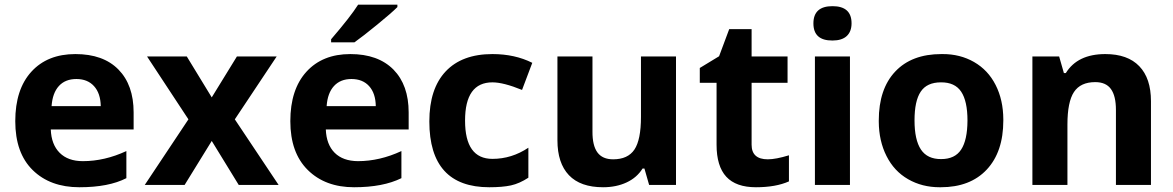

<svg xmlns="http://www.w3.org/2000/svg" viewBox="-20 -786 4987 816"><path d="M199.2 -335H408.2Q407.2 -389.6 379.6 -419.9Q352.1 -450.2 304.7 -450.2Q257.3 -450.2 230.2 -420.4Q203.1 -390.6 199.2 -335ZM547.9 -308.1V-235.8H195.8Q198.2 -171.9 233.6 -136.5Q269 -101.1 332 -101.1Q424.8 -101.1 517.1 -144V-28.8Q441.9 9.8 317.6 9.8Q193.4 9.8 119.1 -63Q44.9 -135.7 44.9 -271Q44.9 -406.2 113.3 -481.2Q181.6 -556.2 300.3 -556.2Q418.9 -556.2 483.4 -490.5Q547.9 -424.8 547.9 -308.1Z M978 -278.8 1164.1 0H994.6L879.9 -187L764.6 0H595.2L780.8 -278.8L605 -545.9H773.9L879.9 -372.1L986.8 -545.9H1155.8Z M1473.6 -450.2Q1426.8 -450.2 1399.4 -420.4Q1372.1 -390.6 1368.2 -335H1577.1Q1576.2 -389.6 1548.8 -419.9Q1521.5 -450.2 1473.6 -450.2ZM1213.9 -271Q1213.9 -405.8 1282.2 -481Q1350.6 -556.2 1468.8 -556.2Q1586.9 -556.2 1652.3 -490.2Q1716.8 -424.3 1716.8 -308.1V-235.8H1364.7Q1367.2 -171.9 1402.3 -136.7Q1437.5 -101.6 1501 -101.1Q1593.8 -101.1 1686 -144V-28.8Q1607.9 9.8 1484.9 9.8Q1362.3 9.8 1288.1 -63.5Q1213.9 -136.7 1213.9 -271ZM1668.9 -766.1V-755.9Q1644 -731 1583 -681.2Q1522 -631.3 1486.3 -606H1387.2V-619.1Q1469.2 -714.4 1502 -766.1Z M2059.6 9.8Q1804.7 9.8 1804.7 -270Q1804.7 -408.7 1874 -482.4Q1943.4 -556.2 2072.8 -556.2Q2168 -556.2 2242.2 -519L2198.7 -403.8Q2119.6 -436 2072.8 -436Q1956.5 -436 1956.5 -273.4Q1956.5 -110.8 2072.8 -110.8Q2154.8 -110.8 2225.6 -158.2V-30.8Q2187.5 -5.9 2151.4 2Q2115.2 9.8 2059.6 9.8Z M2853 0H2738.8L2718.8 -69.8H2710.9Q2687 -31.2 2643.1 -10.7Q2599.1 9.8 2543 9.8Q2446.8 9.8 2397.9 -41.5Q2349.1 -92.8 2349.1 -189.9V-545.9H2498V-227.1Q2497.6 -167.5 2519 -138.2Q2540.5 -108.9 2585.9 -108.9Q2648.4 -108.9 2676.3 -150.4Q2704.1 -191.9 2704.1 -289.1V-545.9H2853Z M3174.3 -170.9Q3174.3 -108.9 3243.2 -108.9Q3277.3 -108.9 3333 -126V-15.1Q3277.3 9.8 3192.6 9.8Q3107.9 9.8 3066.7 -34.9Q3025.4 -79.6 3025.4 -170.9V-434.1H2954.1V-497.1L3036.1 -546.9L3079.1 -662.1H3174.3V-545.9H3327.1V-434.1H3174.3Z M3592.3 0H3443.4V-545.9H3592.3ZM3599.1 -687Q3599.1 -651.9 3578.6 -632.8Q3558.1 -613.8 3518.1 -613.8Q3437 -613.3 3437 -686.5Q3437 -759.8 3518.1 -759.8Q3599.1 -759.8 3599.1 -687Z M3979 -436Q3919.4 -436 3893.1 -396.5Q3866.7 -357.4 3866.7 -274.4Q3866.7 -191.4 3894 -150.4Q3921.4 -109.4 3980 -109.9Q4038.6 -109.9 4064.9 -150.4Q4091.3 -190.4 4091.8 -273.4Q4091.8 -356.4 4064.9 -396.5Q4038.1 -436.5 3979 -436ZM3985.4 -556.2Q4060.1 -556.6 4119.6 -522.5Q4179.2 -488.3 4211.4 -424.8Q4243.7 -361.3 4244.1 -278.8Q4244.1 -276.4 4244.1 -273.9Q4244.1 -140.6 4173.8 -65.4Q4103.5 9.8 3978 9.8H3973.6Q3898.9 9.8 3839.4 -24.4Q3779.8 -58.6 3747.6 -123Q3715.3 -187 3714.8 -269Q3714.8 -271.5 3714.8 -273.9Q3714.8 -407.7 3784.7 -481.9Q3854.5 -556.2 3981 -556.2Z M4677.7 -556.2Q4772.5 -556.2 4822 -504.6Q4871.6 -453.1 4871.6 -356V0H4722.7V-318.8Q4722.7 -378.4 4701.4 -407.7Q4680.2 -437 4634.8 -437Q4572.3 -437 4544.4 -395Q4516.6 -353 4516.6 -256.8V0H4367.7V-545.9H4481.4L4501.5 -475.6H4509.8Q4559.6 -556.2 4677.7 -556.2Z"/></svg>

Font: OpenSansHebrew-Bold
Style: Bold
Weight: 700
Foundry: Ascender Corporation, Yanek Iontef
Version: Version 2.001;PS 002.001;hotconv 1.0.70;makeotf.lib2.5.58329